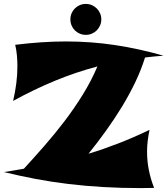

<svg xmlns="http://www.w3.org/2000/svg" viewBox="-26 -942 856 982"><path d="M762.2 19Q744.6 19 728 19.5Q711.4 20 694.8 20Q592.8 20 501.2 14.6Q409.7 9.3 324.2 -1Q238.8 -11.2 157.2 -26.6Q75.7 -42 -5.9 -62Q20.5 -65.9 45.9 -70.3Q71.3 -74.7 96.2 -79.1Q147.9 -135.3 201.4 -196.5Q254.9 -257.8 304.7 -323.2Q354.5 -388.7 397.7 -458.5Q440.9 -528.3 472.2 -602.1Q361.3 -572.8 254.9 -528.8Q148.4 -484.9 41 -425.8Q51.8 -471.7 57.4 -515.9Q63 -560.1 63 -603Q63 -631.8 60.5 -658.7Q58.1 -685.5 51.8 -712.9Q120.1 -721.2 184.1 -725.6Q248 -730 310.1 -730Q440.4 -730 563 -711.4Q685.5 -692.9 810.1 -657.2Q785.6 -655.3 762.5 -653.1Q739.3 -650.9 715.8 -647.9Q696.3 -585.4 666.3 -522.5Q636.2 -459.5 598.4 -397.2Q560.5 -335 516.8 -274.2Q473.1 -213.4 426.8 -155.8Q503.9 -179.2 580.6 -209Q657.2 -238.8 738.8 -277.8Q732.9 -250 729.5 -221.9Q726.1 -193.8 726.1 -166Q726.1 -72.8 762.2 19ZM492.2 -842.8Q492.2 -826.2 485.8 -811.8Q479.5 -797.4 468.8 -786.6Q458 -775.9 443.6 -769.8Q429.2 -763.7 413.1 -763.7Q396.5 -763.7 382.1 -769.8Q367.7 -775.9 356.9 -786.6Q346.2 -797.4 340.1 -811.8Q334 -826.2 334 -842.8Q334 -859.4 340.1 -873.8Q346.2 -888.2 356.9 -898.9Q367.7 -909.7 382.1 -915.8Q396.5 -921.9 413.1 -921.9Q429.2 -921.9 443.6 -915.8Q458 -909.7 468.8 -898.9Q479.5 -888.2 485.8 -873.8Q492.2 -859.4 492.2 -842.8Z"/></svg>

Font: Shojumaru
Style: Regular
Weight: 400
Version: Version 1.001